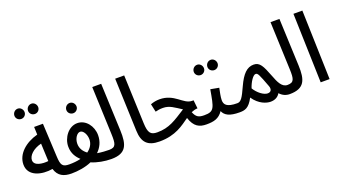

<svg xmlns="http://www.w3.org/2000/svg" viewBox="-63 -1294 3250 1842"><g transform="rotate(-20 1562.5 -373.0)"><path d="M292 -652C320 -652 343 -675 343 -703C343 -732 320 -757 292 -757C262 -757 239 -732 239 -703C239 -675 262 -652 292 -652ZM153 -652C181 -652 204 -675 204 -703C204 -732 181 -757 153 -757C123 -757 100 -732 100 -703C100 -675 123 -652 153 -652Z M428 5C468 5 484 -15 484 -42C484 -68 469 -85 437 -85C367 -85 352 -107 348 -198L331 -538H241L244 -459C117 -425 21 -340 21 -233C21 -112 156 -80 269 -99C292 -21 349 5 428 5ZM112 -245C112 -291 163 -344 249 -365L257 -184C199 -177 112 -186 112 -245Z M640 -533C668 -533 691 -556 691 -584C691 -613 668 -638 640 -638C610 -638 587 -613 587 -584C587 -556 610 -533 640 -533Z M427 5C493 5 570 -6 633 -34C690 -9 767 5 834 5C875 5 890 -15 890 -42C890 -68 876 -85 844 -85C815 -85 767 -87 722 -95C763 -135 791 -187 791 -255C791 -347 728 -431 641 -431C552 -431 484 -338 484 -248C484 -177 518 -131 554 -98C516 -88 474 -85 436 -85ZM575 -244C575 -297 607 -344 639 -344C672 -344 699 -294 699 -246C699 -199 675 -161 636 -133C601 -159 575 -195 575 -244Z M834 5C987 5 1013 -78 1007 -224L987 -707H896L915 -221C919 -117 911 -85 843 -85Z M1326 5C1367 5 1382 -15 1382 -42C1382 -68 1368 -85 1336 -85C1266 -85 1245 -113 1241 -212L1222 -707H1130L1150 -169C1154 -48 1205 5 1326 5Z M1326 5C1492 5 1575 -66 1649 -117C1680 -20 1733 5 1805 5C1846 5 1862 -15 1862 -42C1862 -68 1847 -85 1815 -85C1758 -85 1733 -98 1710 -154C1731 -163 1752 -169 1775 -170L1766 -255H1750C1662 -255 1614 -376 1461 -376C1430 -376 1398 -370 1369 -359L1387 -277C1412 -283 1430 -287 1463 -287C1531 -287 1571 -252 1641 -208C1526 -135 1458 -85 1335 -85Z M2053 -459C2081 -459 2104 -482 2104 -510C2104 -539 2081 -564 2053 -564C2023 -564 2000 -539 2000 -510C2000 -482 2023 -459 2053 -459ZM1914 -459C1942 -459 1965 -482 1965 -510C1965 -539 1942 -564 1914 -564C1884 -564 1861 -539 1861 -510C1861 -482 1884 -459 1914 -459Z M1805 5C1878 5 1932 -6 1974 -69C1994 -21 2041 5 2142 5C2184 5 2199 -15 2199 -42C2199 -68 2184 -85 2152 -85C2041 -85 2020 -120 2020 -164C2020 -198 2032 -249 2039 -284L1953 -300C1921 -118 1917 -85 1815 -85Z M2142 5C2195 5 2237 -2 2285 -94C2341 -11 2416 11 2457 11C2501 11 2535 -7 2554 -41C2582 -10 2616 5 2655 5C2695 5 2710 -15 2710 -42C2710 -68 2696 -85 2664 -85C2607 -85 2580 -146 2552 -220C2509 -330 2487 -380 2423 -380C2355 -380 2306 -330 2256 -221C2210 -120 2190 -85 2151 -85ZM2328 -172C2347 -231 2385 -289 2411 -289C2433 -289 2441 -272 2492 -136C2504 -105 2497 -74 2458 -74C2418 -74 2361 -117 2328 -172Z M2654 5C2807 5 2833 -78 2827 -224L2807 -707H2716L2735 -221C2739 -117 2731 -85 2663 -85Z M2971 0H3062L3041 -707H2950Z"/></g></svg>

Font: Noto Sans Arabic ExtCond Med
Style: Regular
Weight: 500
Width: 2
Designer: Monotype Design Team, Nadine Chahine, Nizar Qandah and Khaled Hosny
Foundry: Monotype Imaging Inc.
Version: Version 2.012